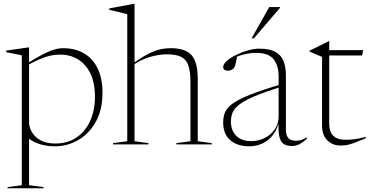

<svg xmlns="http://www.w3.org/2000/svg" viewBox="-20 -755 1933 1004"><path d="M476.5 -250.5Q476.5 -354 426.2 -411.8Q376 -469.5 293.5 -469.5Q267.5 -469.5 241.8 -463.8Q216 -458 183.2 -443.8Q150.5 -429.5 104 -402.5L99.5 -407.5Q143.5 -437 175.8 -455.5Q208 -474 231.8 -484.2Q255.5 -494.5 274.2 -498.8Q293 -503 309.5 -503Q374.5 -503 420.8 -475.2Q467 -447.5 491.5 -395.5Q516 -343.5 516 -270.5Q516 -181 481 -118.2Q446 -55.5 389.2 -22.8Q332.5 10 267.5 10Q233 10 201.8 2.5Q170.5 -5 145 -20.5Q119.5 -36 101.5 -60H132V213.5L207.5 223.5V229.5H19.5V223.5L94 213.5V-465.5Q87.5 -467 75.5 -469.5Q63.5 -472 47.2 -475.2Q31 -478.5 12.5 -482V-490.5L128 -507H132V-425.5V-117Q132 -89.5 147 -63.8Q162 -38 192.5 -21.2Q223 -4.5 268.5 -4.5Q333.5 -4.5 380 -36Q426.5 -67.5 451.5 -123Q476.5 -178.5 476.5 -250.5Z M902.5 -6.5 976 -16.5V-324Q976 -381.5 964.5 -413.5Q953 -445.5 926.2 -458.2Q899.5 -471 853.5 -471Q810 -471 762.2 -456.5Q714.5 -442 677 -415.5L674 -422.5Q709.5 -447.5 737.2 -463.5Q765 -479.5 787.8 -488Q810.5 -496.5 831 -499.8Q851.5 -503 873 -503Q950 -503 982 -466.2Q1014 -429.5 1014 -342.5V-16.5L1087.5 -6.5V0H902.5ZM756.5 0H571V-6.5L645.5 -16.5V-681Q639 -682.5 624.2 -686.2Q609.5 -690 590.2 -694.5Q571 -699 551.5 -703.5V-711L679.5 -735H683.5V-680.5V-16.5L756.5 -6.5Z M1455 -315.5V-302.5Q1363.5 -274 1309.8 -251Q1256 -228 1229.8 -207Q1203.5 -186 1195.5 -164.8Q1187.5 -143.5 1187.5 -119Q1187.5 -72.5 1215.8 -44.8Q1244 -17 1293 -17Q1331.5 -17 1364.2 -33.5Q1397 -50 1417 -79.2Q1437 -108.5 1437 -146V-355.5Q1437 -413 1410.2 -445.8Q1383.5 -478.5 1319.5 -478.5Q1289 -478.5 1257.5 -470.8Q1226 -463 1188.5 -446.5L1220 -464Q1217.5 -447 1214.8 -433.2Q1212 -419.5 1208.8 -410.2Q1205.5 -401 1201.5 -397Q1196.5 -391.5 1188 -388.5Q1179.5 -385.5 1171 -385.5Q1159.5 -385.5 1153.2 -390.5Q1147 -395.5 1147 -404Q1147 -420 1166.5 -437Q1186 -454 1215.8 -468.5Q1245.5 -483 1277.5 -491.8Q1309.5 -500.5 1335 -500.5Q1390 -500.5 1420.2 -483.5Q1450.5 -466.5 1462.8 -435.2Q1475 -404 1475 -361.5V-79Q1475 -55.5 1481.8 -42.5Q1488.5 -29.5 1500 -24.2Q1511.5 -19 1525 -19Q1541 -19 1553 -22.2Q1565 -25.5 1584.5 -37V-29.5Q1566 -12 1547.5 -1.8Q1529 8.5 1506.5 8.5Q1481 8.5 1464.2 -1.8Q1447.5 -12 1440.8 -41Q1434 -70 1437 -125.5L1441 -127.5Q1431 -80.5 1408 -50.2Q1385 -20 1352.8 -5Q1320.5 10 1283.5 10Q1220.5 10 1183.8 -22Q1147 -54 1147 -115.5Q1147 -144.5 1156.8 -168Q1166.5 -191.5 1197.2 -213.8Q1228 -236 1289.8 -260.5Q1351.5 -285 1455 -315.5ZM1295.5 -554.5 1388 -718H1444.5V-714.5L1307.5 -554.5Z M1701.5 -108Q1701.5 -67 1722.2 -45.5Q1743 -24 1788 -24Q1813.5 -24 1836.8 -27.5Q1860 -31 1893 -39V-32.5Q1853.5 -15.5 1831.5 -7.5Q1809.5 0.5 1794 3.2Q1778.5 6 1759.5 6Q1733.5 6 1711.8 -5.8Q1690 -17.5 1677 -40.5Q1664 -63.5 1664 -97.5V-457.5L1599 -485V-490.5Q1615.5 -498 1625.2 -502.8Q1635 -507.5 1641.8 -511Q1648.5 -514.5 1655.2 -517.8Q1662 -521 1672 -526Q1682 -531 1699 -539.5H1701.5V-475ZM1687.5 -465V-493H1879L1873.5 -465Z"/></svg>

Font: Newsreader 60pt ExtraLight
Style: Regular
Weight: 250
Designer: Hugues Gentile
Foundry: Production Type
Version: Version 1.003